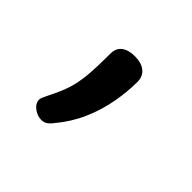

<svg xmlns="http://www.w3.org/2000/svg" viewBox="-79 -183 471 471"><g transform="rotate(45 156.5 52.5)"><path d="M103 189Q89 189 76.5 179.5Q64 170 64 157Q64 153 67 147Q70 141 74 132Q89 103 96 80Q103 57 105.5 28.5Q108 0 108 -46Q108 -65 120.5 -74.5Q133 -84 155 -84Q178 -84 191 -73.5Q204 -63 204 -44Q204 -9 197 29Q190 67 174 103.5Q158 140 131 172Q127 178 120 183.5Q113 189 103 189Z"/></g></svg>

Font: Playwrite IT Moderna
Style: Regular
Weight: 400
Designer: Veronika Burian, José Scaglione
Foundry: TypeTogether
Version: Version 1.002